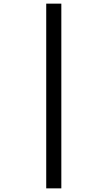

<svg xmlns="http://www.w3.org/2000/svg" viewBox="-20 -819 591 1055"><path d="M234 -799V216H317V-799Z"/></svg>

Font: Noto Sans Sinhala UI ExtraCondensed Medium
Style: Regular
Weight: 500
Width: 2
Designer: Jelle Bosma - Monotype Design Team
Foundry: Monotype Imaging Inc.
Version: Version 2.006